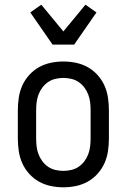

<svg xmlns="http://www.w3.org/2000/svg" viewBox="-20 -790 540 818"><path d="M250 8Q223 8 196.5 2.5Q170 -3 146.5 -16Q123 -29 104.5 -49.5Q86 -70 75 -94.5Q64 -119 60 -146Q56 -173 56 -200V-320Q56 -347 60 -374Q64 -401 75 -425.5Q86 -450 104.5 -470.5Q123 -491 146.5 -504Q170 -517 196.5 -522.5Q223 -528 250 -528Q277 -528 303.5 -522.5Q330 -517 353.5 -504Q377 -491 395.5 -470.5Q414 -450 425 -425.5Q436 -401 440 -374Q444 -347 444 -320V-200Q444 -173 440 -146Q436 -119 425 -94.5Q414 -70 395.5 -49.5Q377 -29 353.5 -16Q330 -3 303.5 2.5Q277 8 250 8ZM250 -62Q267 -62 284 -66Q301 -70 315 -79.5Q329 -89 339.5 -103Q350 -117 356 -133Q362 -149 364 -166Q366 -183 366 -200V-320Q366 -337 364 -354Q362 -371 356 -387Q350 -403 339.5 -417Q329 -431 315 -440.5Q301 -450 284 -454Q267 -458 250 -458Q233 -458 216 -454Q199 -450 185 -440.5Q171 -431 160.5 -417Q150 -403 144 -387Q138 -371 136 -354Q134 -337 134 -320V-200Q134 -183 136 -166Q138 -149 144 -133Q150 -117 160.5 -103Q171 -89 185 -79.5Q199 -70 216 -66Q233 -62 250 -62ZM204 -600 109 -737 156 -770 250 -656 344 -770 391 -737 296 -600Z"/></svg>

Font: Moesevka
Style: Regular
Weight: 400
Monospace: yes
Designer: Belleve Invis
Foundry: Belleve Invis
Version: Version 32.5.0; ttfautohint (v1.8.4)